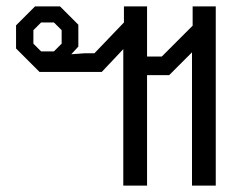

<svg xmlns="http://www.w3.org/2000/svg" viewBox="-20 -578 767 598"><path d="M364 -425 297 -354H103L30 -427V-499L89 -558H167L224 -501V-433L202 -409L242 -412H274L366 -508V-558H438V-402H484L580 -498V-558H652V0H578V-415L507 -344H438V0H364ZM148 -418 172 -442V-484L148 -508H108L84 -484V-442L108 -418Z"/></svg>

Font: Chakra Petch
Style: Regular
Weight: 400
Designer: Katatrad Aksorn Co.,Ltd.
Foundry: Cadson Demak Co.,Ltd.
Version: Version 1.000; ttfautohint (v1.6)